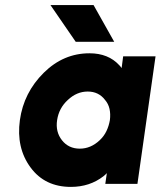

<svg xmlns="http://www.w3.org/2000/svg" viewBox="-20 -721 630 753"><path d="M277 -557H428L347 -701H178ZM463 -500 457 -454Q455 -457 452.5 -460Q450 -463 448 -465Q405 -512 331 -512Q229 -512 152 -436Q73 -358 58 -250Q43 -141 100 -64Q156 12 258 12Q332 12 386 -30Q390 -33 393 -36Q396 -39 399 -42L393 0H519L590 -500ZM324 -362Q367 -362 392 -329Q405 -314 409.5 -294Q414 -274 411 -250Q407 -227 397.5 -207Q388 -187 371 -171Q336 -138 293 -138Q249 -138 223 -171Q197 -204 204 -250Q211 -297 246 -329Q281 -362 324 -362Z"/></svg>

Font: Unageo
Style: ExtraBold-Italic
Weight: 800
Designer: Richard Sepsi
Foundry: Richard Sepsi
Version: Version 2.000